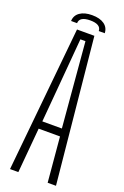

<svg xmlns="http://www.w3.org/2000/svg" viewBox="-170 -947 642 997"><g transform="rotate(20 151.0 -448.5)"><path d="M28 0 107 -800H203L282 0H236L214 -248H96L74 0ZM101 -290H209L194 -465L169 -758H141L116 -464ZM63 -831Q64 -862 89 -879.5Q114 -897 156 -897Q199 -897 223.5 -879.5Q248 -862 249 -831H216Q215 -868 156 -868Q97 -868 96 -831Z"/></g></svg>

Font: Big Shoulders Display Light
Style: Regular
Weight: 300
Designer: Patric King
Foundry: XO Type Co
Version: Version 1.000; ttfautohint (v1.8.2)